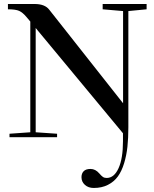

<svg xmlns="http://www.w3.org/2000/svg" viewBox="-20 -683 767 956"><path d="M27.3 0V-17.1L130.9 -24.4V-575.7L112.8 -597.2Q92.8 -621.1 75.2 -628.9Q57.6 -636.7 19.5 -636.7V-663.1H152.3Q203.6 -663.1 225.1 -634.8L592.8 -168.9V-627.9L491.2 -636.7V-663.1H710V-636.7L619.1 -627.9V-49.3Q619.1 4.4 614.5 47.6Q609.9 90.8 597.9 130.1Q585.9 169.4 566.7 195.8Q547.4 222.2 517.1 237.5Q486.8 252.9 446.8 252.9Q419.9 252.9 402.8 237.5Q385.7 222.2 385.7 199.2Q385.7 180.7 396.7 169.4Q407.7 158.2 430.7 158.2Q455.1 158.2 474.1 180.2Q484.9 192.9 492.4 198Q500 203.1 511.2 203.1Q548.3 203.1 570.3 154.5Q592.3 106 592.3 20.5V-19.5L157.7 -543.5V-24.4L264.2 -17.1V0Z"/></svg>

Font: Elstob 18pt SemiBold
Style: Regular
Weight: 600
Designer: Peter S. Baker
Version: Version 1.015